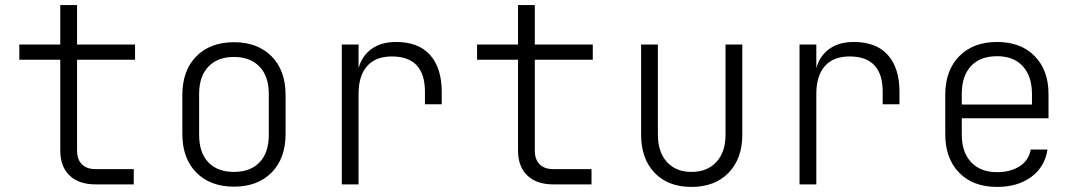

<svg xmlns="http://www.w3.org/2000/svg" viewBox="-20 -725 4240 755"><path d="M355 0Q290 0 253.5 -35Q217 -70 217 -133V-490H56V-550H217V-705H283V-550H511V-490H283V-133Q283 -98 302 -79Q321 -60 355 -60H506V0Z M900 9Q807 9 752 -46.5Q697 -102 697 -199V-351Q697 -448 752 -503.5Q807 -559 900 -559Q993 -559 1048 -503.5Q1103 -448 1103 -351V-199Q1103 -102 1048 -46.5Q993 9 900 9ZM900 -49Q965 -49 1001 -87Q1037 -125 1037 -195V-355Q1037 -425 1000.5 -463Q964 -501 900 -501Q836 -501 799.5 -463Q763 -425 763 -355V-195Q763 -125 799 -87Q835 -49 900 -49Z M1324 0V-550H1390V-457Q1403 -505 1441 -532.5Q1479 -560 1537 -560Q1626 -560 1671.5 -508.5Q1717 -457 1717 -364V-315H1651V-364Q1651 -503 1521 -503Q1457 -503 1423.5 -465Q1390 -427 1390 -356V0Z M2155 0Q2090 0 2053.5 -35Q2017 -70 2017 -133V-490H1856V-550H2017V-705H2083V-550H2311V-490H2083V-133Q2083 -98 2102 -79Q2121 -60 2155 -60H2306V0Z M2699 10Q2607 10 2554 -45.5Q2501 -101 2501 -196V-550H2567V-196Q2567 -127 2602.5 -88Q2638 -49 2699 -49Q2761 -49 2797 -88Q2833 -127 2833 -196V-550H2899V-196Q2899 -101 2845 -45.5Q2791 10 2699 10Z M3124 0V-550H3190V-457Q3203 -505 3241 -532.5Q3279 -560 3337 -560Q3426 -560 3471.5 -508.5Q3517 -457 3517 -364V-315H3451V-364Q3451 -503 3321 -503Q3257 -503 3223.5 -465Q3190 -427 3190 -356V0Z M3901 10Q3806 10 3751.5 -46Q3697 -102 3697 -198V-352Q3697 -448 3752 -504Q3807 -560 3901 -560Q3994 -560 4048.5 -504.5Q4103 -449 4103 -356V-260H3762V-194Q3762 -127 3798.5 -87.5Q3835 -48 3901 -48Q3954 -48 3990 -71.5Q4026 -95 4033 -137H4099Q4089 -69 4035.5 -29.5Q3982 10 3901 10ZM3762 -314H4038V-356Q4038 -425 4002 -464.5Q3966 -504 3901 -504Q3834 -504 3798 -465Q3762 -426 3762 -356Z"/></svg>

Font: JetBrains Mono NL ExtraLight
Style: Regular
Weight: 200
Designer: Philipp Nurullin, Konstantin Bulenkov
Foundry: JetBrains
Version: Version 2.304; ttfautohint (v1.8.4.7-5d5b)